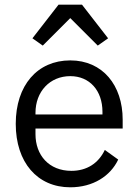

<svg xmlns="http://www.w3.org/2000/svg" viewBox="-20 -785 589 817"><path d="M229 -765 118 -622 162 -591 279 -708 396 -591 440 -622 329 -765ZM279 12C376 12 450 -36 483 -106L426 -147C399 -90 349 -58 284 -58C188 -58 131 -125 131 -214V-238H502V-276C502 -422 417 -528 279 -528C139 -528 47 -422 47 -258C47 -94 139 12 279 12ZM279 -461C361 -461 416 -400 416 -309V-298H131V-305C131 -395 192 -461 279 -461Z"/></svg>

Font: IBM Plex Devanagari
Style: Regular
Weight: 400
Designer: Mike Abbink, Paul van der Laan, Pieter van Rosmalen, Erin McLaughlin
Foundry: Bold Monday
Version: Version 1.0